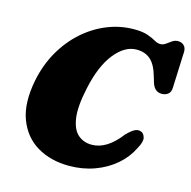

<svg xmlns="http://www.w3.org/2000/svg" viewBox="-106 -820 937 940"><g transform="rotate(15 362.0 -350.0)"><path d="M622.5 -239.5Q636.5 -234 642 -214.2Q647.5 -194.5 626.5 -157Q602 -106.5 557.2 -68Q512.5 -29.5 452.8 -7.8Q393 14 324 14Q231 14 162 -27Q93 -68 63 -148.2Q33 -228.5 56.5 -347Q73 -429 111.5 -496.5Q150 -564 204.8 -612.8Q259.5 -661.5 325 -688Q390.5 -714.5 461 -714.5Q504.5 -714.5 530 -705.2Q555.5 -696 571.5 -686.8Q587.5 -677.5 601.5 -677.5Q615.5 -677.5 628.2 -686.5Q641 -695.5 654 -704.8Q667 -714 683 -714Q701 -714 712.8 -703Q724.5 -692 724.5 -672L717 -487Q716.5 -464.5 703.2 -454.2Q690 -444 671.5 -444Q635 -444 621.5 -486L612.5 -516Q596.5 -573 569 -597.2Q541.5 -621.5 498.5 -621.5Q438 -621.5 386.8 -557Q335.5 -492.5 310.5 -374Q289.5 -277 298 -220.2Q306.5 -163.5 335.2 -139Q364 -114.5 404.5 -114.5Q481.5 -114.5 550 -205Q573 -228.5 589.5 -237.2Q606 -246 622.5 -239.5Z"/></g></svg>

Font: Fraunces 9pt S050 Black
Style: Italic
Weight: 900
Italic angle: -16°
Version: Version 1.000; ttfautohint (v1.8.3)